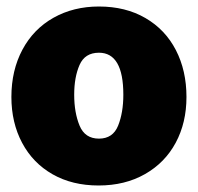

<svg xmlns="http://www.w3.org/2000/svg" viewBox="-20 -560 608 590"><path d="M15 -262Q15 -344 49 -407.5Q83 -471 144.5 -505.5Q206 -540 284 -540Q366 -540 427 -504.5Q488 -469 520.5 -406Q553 -343 553 -262Q553 -183 520 -121.5Q487 -60 425.5 -25Q364 10 283 10Q202 10 141.5 -24.5Q81 -59 48 -121Q15 -183 15 -262ZM359 -269Q359 -398 284 -398Q241 -398 224.5 -360.5Q208 -323 208 -269Q208 -214 224.5 -174Q241 -134 284 -134Q327 -134 343 -174Q359 -214 359 -269Z"/></svg>

Font: Morrison Black
Style: Regular
Weight: 900
Designer: Pablo Impallari, Rodrigo Fuenzalida (Modified by Dan O. Williams)
Version: Version 0.03;June 6, 2019;FontCreator 11.5.0.2425 64-bit; tt